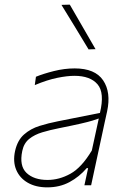

<svg xmlns="http://www.w3.org/2000/svg" viewBox="-20 -799 556 828"><path d="M184 9Q134.5 9 99.8 -11Q65 -31 50 -66.5Q35 -102 45 -148Q55.5 -194.5 83.8 -219.2Q112 -244 150.5 -256Q189 -268 230 -276L411 -312Q432 -398.5 400.8 -435.2Q369.5 -472 301 -472Q269.5 -472 226.5 -463.2Q183.5 -454.5 130 -432L135 -468Q166.5 -481 212.2 -492.5Q258 -504 302 -504Q390 -504 424.8 -452.5Q459.5 -401 442 -319Q437.5 -298 431.5 -271.5Q425.5 -245 418.5 -211L402.5 -137Q396 -107 388.8 -73.5Q381.5 -40 373 0H344L360 -74H354Q322 -36.5 279.8 -13.8Q237.5 9 184 9ZM185 -23Q235.5 -23 283.8 -49.8Q332 -76.5 376 -150L406 -288Q395.5 -284 378.5 -278.8Q361.5 -273.5 327.8 -265.8Q294 -258 234 -246Q196 -238.5 162.5 -228.5Q129 -218.5 106 -200Q83 -181.5 76 -148Q62.5 -83.5 94.5 -53.2Q126.5 -23 185 -23ZM362 -586Q333 -634 303.8 -682Q274.5 -730 245 -778L281 -779Q336.5 -684 392 -587Z"/></svg>

Font: Commissioner Thin
Style: Italic
Weight: 100
Italic angle: -12°
Designer: Kostas Bartsokas
Foundry: Kostas Bartsokas
Version: Version 1.000; ttfautohint (v1.8.3)